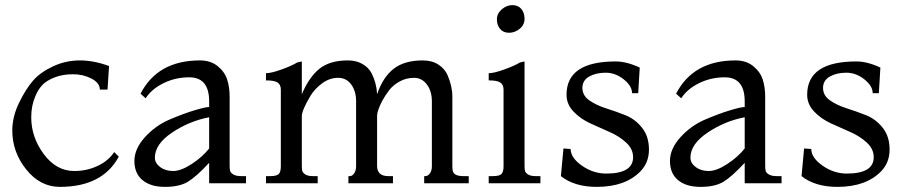

<svg xmlns="http://www.w3.org/2000/svg" viewBox="-20 -716 3537 750"><path d="M426 -122 444 -104Q380 14 214 14Q137 14 82.5 -54Q28 -122 28 -206Q28 -260 54.5 -314.5Q81 -369 109.5 -401.5Q138 -434 187.5 -457Q237 -480 292 -480Q347 -480 406 -458L400 -366H370Q370 -392 337.5 -409Q305 -426 265 -426Q225 -426 193 -413.5Q161 -401 144.5 -383Q128 -365 118 -340Q102 -303 102 -258Q102 -180 151 -114Q200 -48 270 -48Q320 -48 362.5 -68.5Q405 -89 426 -122Z M941 0H797V-80Q747 -26 714 -6Q681 14 624.5 14Q568 14 536.5 -12.5Q505 -39 505 -87Q505 -135 546.5 -180.5Q588 -226 643.5 -249.5Q699 -273 741 -285.5Q783 -298 797 -298V-320Q797 -414 719 -414Q665 -414 618.5 -391Q572 -368 549 -332L529 -350Q596 -480 761 -480Q803 -480 830.5 -457.5Q858 -435 867.5 -405Q877 -375 877 -338V-68Q877 -55 879 -48Q881 -41 891.5 -34.5Q902 -28 923 -28H941ZM797 -136V-258Q719 -243 652 -198Q585 -153 585 -100Q585 -79 605.5 -63.5Q626 -48 656.5 -48Q687 -48 729 -75.5Q771 -103 797 -136Z M1811 0H1637V-28H1641Q1652 -28 1659.5 -39Q1667 -50 1667 -66V-320Q1667 -360 1647.5 -386Q1628 -412 1597.5 -412Q1567 -412 1541.5 -398Q1516 -384 1500.5 -364Q1485 -344 1473 -322Q1453 -283 1453 -264V-68Q1453 -28 1497 -28H1515V0H1341V-28H1347Q1356 -28 1363.5 -39Q1371 -50 1371 -66V-320Q1371 -360 1352 -386Q1333 -412 1300.5 -412Q1268 -412 1239 -391Q1210 -370 1193 -342Q1159 -285 1159 -262V-72Q1159 -56 1160.5 -49Q1162 -42 1172 -35Q1182 -28 1203 -28H1221V0H1019V-28H1035Q1062 -28 1069.5 -37Q1077 -46 1077 -66V-366Q1077 -385 1064.5 -393.5Q1052 -402 1019 -402V-430Q1039 -430 1079.5 -444.5Q1120 -459 1141 -472L1159 -476V-348Q1188 -416 1228.5 -448Q1269 -480 1339 -480Q1371 -480 1395 -466.5Q1419 -453 1431 -431Q1451 -392 1453 -348Q1476 -415 1518 -447.5Q1560 -480 1631 -480Q1667 -480 1692 -464Q1717 -448 1728 -423Q1747 -380 1747 -338V-68Q1747 -54 1749 -47Q1754 -28 1791 -28H1811Z M1981.5 -696Q2004 -696 2016.5 -681Q2029 -666 2029 -642.5Q2029 -619 2010 -603.5Q1991 -588 1968.5 -588Q1946 -588 1933.5 -603Q1921 -618 1921 -640.5Q1921 -663 1940 -679.5Q1959 -696 1981.5 -696ZM2091 0H1889V-28H1905Q1932 -28 1939.5 -37Q1947 -46 1947 -66V-366Q1947 -385 1934.5 -393.5Q1922 -402 1889 -402V-430Q1909 -430 1949.5 -444.5Q1990 -459 2011 -472L2029 -476V-72Q2029 -56 2030.5 -49Q2032 -42 2042 -35Q2052 -28 2073 -28H2091Z M2171 -28 2181 -136 2209 -134Q2209 -100 2253 -69Q2297 -38 2348 -38Q2453 -38 2453 -102Q2453 -134 2426 -159Q2399 -184 2361 -200.5Q2323 -217 2285 -234.5Q2247 -252 2220 -280.5Q2193 -309 2193 -346Q2193 -476 2385 -476Q2428 -476 2479 -452L2473 -352H2449Q2449 -380 2416.5 -406Q2384 -432 2346 -432Q2308 -432 2281.5 -417Q2255 -402 2255 -372.5Q2255 -343 2282 -324Q2309 -305 2347 -293Q2385 -281 2423 -266Q2461 -251 2488 -217Q2515 -183 2515 -132Q2515 -81 2482 -47Q2423 14 2311 14Q2224 14 2171 -28Z M3033 0H2889V-80Q2839 -26 2806 -6Q2773 14 2716.5 14Q2660 14 2628.5 -12.5Q2597 -39 2597 -87Q2597 -135 2638.5 -180.5Q2680 -226 2735.5 -249.5Q2791 -273 2833 -285.5Q2875 -298 2889 -298V-320Q2889 -414 2811 -414Q2757 -414 2710.5 -391Q2664 -368 2641 -332L2621 -350Q2688 -480 2853 -480Q2895 -480 2922.5 -457.5Q2950 -435 2959.5 -405Q2969 -375 2969 -338V-68Q2969 -55 2971 -48Q2973 -41 2983.5 -34.5Q2994 -28 3015 -28H3033ZM2889 -136V-258Q2811 -243 2744 -198Q2677 -153 2677 -100Q2677 -79 2697.5 -63.5Q2718 -48 2748.5 -48Q2779 -48 2821 -75.5Q2863 -103 2889 -136Z M3111 -28 3121 -136 3149 -134Q3149 -100 3193 -69Q3237 -38 3288 -38Q3393 -38 3393 -102Q3393 -134 3366 -159Q3339 -184 3301 -200.5Q3263 -217 3225 -234.5Q3187 -252 3160 -280.5Q3133 -309 3133 -346Q3133 -476 3325 -476Q3368 -476 3419 -452L3413 -352H3389Q3389 -380 3356.5 -406Q3324 -432 3286 -432Q3248 -432 3221.5 -417Q3195 -402 3195 -372.5Q3195 -343 3222 -324Q3249 -305 3287 -293Q3325 -281 3363 -266Q3401 -251 3428 -217Q3455 -183 3455 -132Q3455 -81 3422 -47Q3363 14 3251 14Q3164 14 3111 -28Z"/></svg>

Font: Montaga
Style: Regular
Weight: 400
Designer: Alejandra Rodriguez
Foundry: Alejandra Rodriguez
Version: Version 1.001